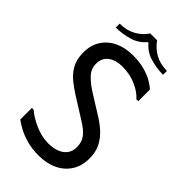

<svg xmlns="http://www.w3.org/2000/svg" viewBox="-265 -926 1008 1008"><g transform="rotate(45 238.5 -422.0)"><path d="M447 -166Q447 -111 421.5 -71Q396 -31 351 -9.5Q306 12 245 12Q197 12 156.5 0.5Q116 -11 87.5 -27Q59 -43 45 -54V-140H58Q89 -113 138.5 -91Q188 -69 238 -69Q270 -69 297.5 -78.5Q325 -88 341.5 -109Q358 -130 358 -161Q358 -200 338 -225.5Q318 -251 277 -276L156 -352Q128 -370 98.5 -393.5Q69 -417 49.5 -451.5Q30 -486 30 -536Q30 -593 56 -632Q82 -671 126 -691Q170 -711 225 -711Q274 -711 311 -701Q348 -691 374 -676Q400 -661 415 -646V-560H401Q376 -589 330 -609.5Q284 -630 227 -630Q180 -630 149.5 -607.5Q119 -585 119 -543Q119 -504 146 -476Q173 -448 211 -424L323 -354Q357 -333 385 -307Q413 -281 430 -247Q447 -213 447 -166ZM208 -856H259Q284 -820 321.5 -799.5Q359 -779 409 -779V-750Q361 -750 313.5 -764Q266 -778 237 -814H230Q201 -778 153.5 -764Q106 -750 58 -750V-779Q109 -779 147 -800Q185 -821 208 -856Z"/></g></svg>

Font: Phudu
Style: Regular
Weight: 400
Version: Version 1.005;gftools[0.9.23]